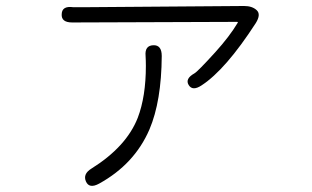

<svg xmlns="http://www.w3.org/2000/svg" viewBox="-20 -557 1040 641"><path d="M311 56Q278 74 267 49Q256 24 285 6Q402 -67 440 -164Q467 -235 467 -337Q467 -354 466 -371Q463 -405 492 -406Q520 -407 520 -370Q519 -219 479 -125Q429 -9 311 56ZM653 -272Q623 -252 610 -273Q597 -294 629 -312Q640 -318 699 -383Q746 -435 773 -480Q776 -484 771 -484L221 -482Q184 -482 186 -510Q187 -538 224 -533Q227 -533 272 -533L795 -537Q822 -537 837 -523Q852 -509 834 -480Q733 -324 653 -272Z"/></svg>

Font: Resource Han Rounded CN Light
Style: Regular
Weight: 300
Designer: Cyano Hao (round all glyphs); Ryoko NISHIZUKA 西塚涼子 (kana, bopomofo & ideographs); Paul D. Hunt (Latin, Greek & Cyrillic)
Foundry: Cyano Hao
Version: 0.990